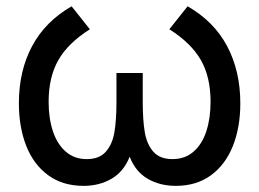

<svg xmlns="http://www.w3.org/2000/svg" viewBox="-20 -575 824 610"><path d="M576 -555Q660 -507 701.8 -428Q743.5 -349 743.5 -246.5Q743.5 -170.5 719.8 -111Q696 -51.5 650 -18Q604 15.5 538.5 15.5Q488 15.5 449.2 -7Q410.5 -29.5 392 -77Q373 -29.5 334.2 -7Q295.5 15.5 245.5 15.5Q179 15.5 132.8 -18.5Q86.5 -52.5 63.2 -112Q40 -171.5 40 -247Q40 -350 82 -428.5Q124 -507 207.5 -555L265.5 -482Q196 -438 165.2 -383.8Q134.5 -329.5 134.5 -251.5Q134.5 -199 148.2 -157.8Q162 -116.5 189.2 -93Q216.5 -69.5 255.5 -69.5Q295.5 -69.5 316.2 -93Q337 -116.5 343.5 -155Q350 -193.5 350 -251.5V-343H433.5V-251.5Q433.5 -193.5 440 -155Q446.5 -116.5 467.2 -93Q488 -69.5 528 -69.5Q568 -69.5 595.2 -93.5Q622.5 -117.5 635.8 -158.8Q649 -200 649 -251.5Q649 -330.5 618 -384.5Q587 -438.5 518 -482Z"/></svg>

Font: CCSD_manrope Medium
Style: Regular
Weight: 500
Designer: Mikhail Sharanda
Foundry: Mikhail Sharanda
Version: Version 4.503